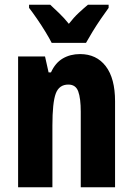

<svg xmlns="http://www.w3.org/2000/svg" viewBox="-20 -786 558 806"><path d="M316 -559Q385 -559 424 -508Q463 -457 463 -361V0H319V-317Q319 -373 308.5 -402Q298 -431 267 -431Q228 -431 214 -393Q200 -355 200 -259V0H56V-549H169L184 -482H194Q212 -522 243.5 -540.5Q275 -559 316 -559ZM197 -606Q188 -624 171 -652Q154 -680 135 -707.5Q116 -735 102 -753V-766H191Q206 -752 227.5 -731.5Q249 -711 269 -686Q290 -713 310.5 -732Q331 -751 349 -766H436V-753Q422 -734 403.5 -707Q385 -680 368.5 -653Q352 -626 341 -606Z"/></svg>

Font: Noto Sans Tamil ExtraCondensed ExtraBold
Style: Regular
Weight: 800
Width: 2
Designer: Jelle Bosma - Monotype Design Team
Foundry: Monotype Imaging Inc.
Version: Version 2.004; ttfautohint (v1.8.4.7-5d5b)